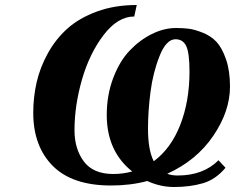

<svg xmlns="http://www.w3.org/2000/svg" viewBox="-20 -727 940 768"><path d="M113 -276Q113 -338 126.5 -397.5Q140 -457 171.5 -514Q203 -571 250 -613Q297 -655 368 -681Q439 -707 527 -707L517 -661Q451 -661 394.5 -587Q338 -513 308 -409Q278 -305 278 -206Q278 -131 315.5 -81Q353 -31 433 -31Q471 -31 509 -41Q407 -122 407 -267Q407 -346 432.5 -414Q458 -482 498.5 -524.5Q539 -567 587.5 -591Q636 -615 684 -615Q713 -615 736 -612Q759 -609 791.5 -596Q824 -583 846 -559.5Q868 -536 884 -490Q900 -444 900 -381Q900 -282 833 -183.5Q766 -85 649 -32Q666 -25 691 -25Q793 -25 854 -86L882 -56Q843 -9 791.5 6Q740 21 676 21Q621 21 569 -3Q503 15 424 15Q269 15 191 -63.5Q113 -142 113 -276ZM572 -212Q572 -127 595 -82Q664 -133 701 -227.5Q738 -322 738 -441Q738 -515 725 -542.5Q712 -570 682 -570Q645 -570 618.5 -503.5Q592 -437 582 -359.5Q572 -282 572 -212Z"/></svg>

Font: Lingua Franca
Style: Bold Italic
Weight: 700
Italic angle: -13°
Version: Version 1.19